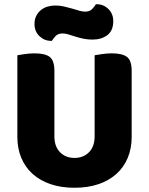

<svg xmlns="http://www.w3.org/2000/svg" viewBox="-20 -869 704 907"><path d="M332 18Q269 18 219 1Q169 -16 134 -47.5Q99 -79 80.5 -123.5Q62 -168 62 -222V-608Q74 -610 97 -613.5Q120 -617 143 -617Q193 -617 215 -600Q237 -583 237 -534V-225Q237 -177 263.5 -150Q290 -123 332 -123Q374 -123 400.5 -150Q427 -177 427 -225V-608Q439 -610 462 -613.5Q485 -617 508 -617Q558 -617 580 -600Q602 -583 602 -534V-222Q602 -168 583.5 -123.5Q565 -79 530 -47.5Q495 -16 445 1Q395 18 332 18ZM241 -843Q262 -843 282 -838.5Q302 -834 320.5 -828.5Q339 -823 354.5 -818.5Q370 -814 382 -814Q404 -814 416 -827Q428 -840 433 -849H437Q469 -849 492 -826.5Q515 -804 515 -769Q515 -724 487 -703Q459 -682 417 -682Q393 -682 372.5 -686.5Q352 -691 335 -696.5Q318 -702 303 -706.5Q288 -711 276 -711Q254 -711 242.5 -698.5Q231 -686 225 -676H221Q190 -676 166.5 -698Q143 -720 143 -756Q143 -778 151.5 -794.5Q160 -811 174 -822Q188 -833 205.5 -838Q223 -843 241 -843Z"/></svg>

Font: Baloo Tammudu 2 ExtraBold
Style: Regular
Weight: 800
Designer: Maithili Shingre, Omkar Shende and Ek Type
Foundry: Ek Type
Version: Version 1.640;hotconv 1.0.111;makeotfexe 2.5.65597; ttfautoh